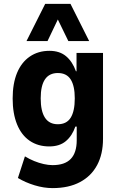

<svg xmlns="http://www.w3.org/2000/svg" viewBox="-20 -775 613 986"><path d="M250 191Q205 191 157.5 176.5Q110 162 72 139L108 28Q131 42 155.5 52Q180 62 204.5 67.5Q229 73 250 73Q313 73 343.5 41Q374 9 374 -55V-125H367Q351 -78 318.5 -50.5Q286 -23 233 -23Q175 -23 132.5 -52Q90 -81 67.5 -136.5Q45 -192 45 -269Q45 -346 67.5 -400.5Q90 -455 133 -484.5Q176 -514 234 -514Q286 -514 319 -486.5Q352 -459 370 -409H373V-503H509V-62Q509 16 479 72.5Q449 129 391 160Q333 191 250 191ZM277 -137Q322 -137 343 -170.5Q364 -204 364 -270Q364 -334 343 -367Q322 -400 277 -400Q233 -400 211 -367.5Q189 -335 189 -270Q189 -204 211 -170.5Q233 -137 277 -137ZM116 -564 212 -755H342L438 -564H331L277 -675L224 -564Z"/></svg>

Font: Nunito Sans 7pt Condensed ExtraBold
Style: Regular
Weight: 800
Width: 3
Designer: Vernon Adams
Foundry: Vernon Adams
Version: Version 3.101;gftools[0.9.27]